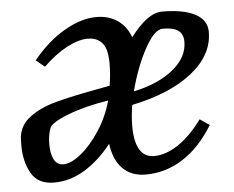

<svg xmlns="http://www.w3.org/2000/svg" viewBox="-43 -559 752 618"><g transform="rotate(-5 333.0 -249.5)"><path d="M13 -118Q13 -137 14 -145Q18 -184 52 -209Q86 -234 133.5 -247Q181 -260 255 -274L313 -285Q319 -323 319 -358Q319 -370 317 -386Q313 -414 297 -428Q281 -442 256 -442Q226 -442 188 -422Q150 -402 111 -364L83 -387Q131 -446 186 -477.5Q241 -509 289 -509Q329 -509 357.5 -489.5Q386 -470 399 -434Q455 -508 501 -508Q571 -508 608.5 -488Q646 -468 646 -430Q646 -356 575.5 -299.5Q505 -243 380 -217Q374 -181 374 -149Q374 -99 389.5 -73Q405 -47 436 -47Q474 -47 514.5 -74Q555 -101 592 -152L623 -131Q581 -62 525 -26Q469 10 404 10Q358 10 330 -18Q302 -46 295 -99Q255 -48 207.5 -19Q160 10 108 10Q56 10 34.5 -28Q13 -66 13 -118ZM103 -113Q103 -84 112.5 -65Q122 -46 143 -46Q168 -46 200.5 -72.5Q233 -99 261.5 -143Q290 -187 304 -238Q228 -226 172.5 -204.5Q117 -183 111 -165Q103 -143 103 -113ZM565 -405Q565 -430 549 -441.5Q533 -453 499 -453Q472 -453 440.5 -395Q409 -337 389 -260Q469 -277 517 -316Q565 -355 565 -405Z"/></g></svg>

Font: Andada Pro
Style: Italic
Weight: 400
Italic angle: -7°
Designer: Carolina Giovagnoli
Foundry: Huerta Tipografica
Version: Version 3.005; ttfautohint (v1.8.4)